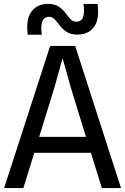

<svg xmlns="http://www.w3.org/2000/svg" viewBox="-20 -962 640 982"><path d="M1 0 236.5 -727H364.5L599 0H501L433 -218.5L486.5 -180.5H125L160 -262H461.5L431.5 -223.5L342.5 -513L301.5 -659.5H298.5L258 -513L99.5 0ZM375.5 -785Q341.5 -785 321 -798.8Q300.5 -812.5 286.8 -830.5Q273 -848.5 260.5 -862.2Q248 -876 230 -876Q205 -876 196.2 -851.8Q187.5 -827.5 194 -784.5H122Q111.5 -862 140.5 -902Q169.5 -942 225.5 -942Q259.5 -942 280 -928.2Q300.5 -914.5 314 -896.5Q327.5 -878.5 340 -864.8Q352.5 -851 370.5 -851Q395.5 -851 404.5 -873.8Q413.5 -896.5 407 -942H479Q489.5 -862.5 460.8 -823.8Q432 -785 375.5 -785Z"/></svg>

Font: Spline Sans Mono
Style: Regular
Weight: 400
Monospace: yes
Designer: Eben Sorkin, Mirko Velimirovic
Foundry: Sorkin Type
Version: Version 1.004